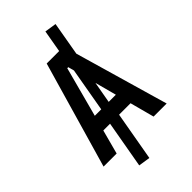

<svg xmlns="http://www.w3.org/2000/svg" viewBox="-296 -927 1177 1177"><g transform="rotate(-45 293.0 -338.5)"><path d="M255.4 161.1 179.2 149.4 240.7 -198.7 252.9 -231.9 318.4 -606.4 317.9 -637.2 353 -837.9 429.2 -826.2 380.9 -549.8 363.3 -490.7 317.4 -231.4 319.3 -201.2ZM19.5 0 219.7 -693.4H366.2L566.4 0H453.1L297.4 -584H288.6L132.8 0ZM114.7 -157.7V-258.3H466.3V-157.7Z"/></g></svg>

Font: Cascadia Code Medium
Style: Regular
Weight: 500
Monospace: yes
Designer: Aaron Bell
Foundry: Saja Typeworks
Version: Version 2407.024